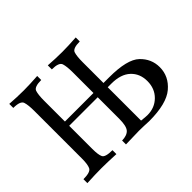

<svg xmlns="http://www.w3.org/2000/svg" viewBox="-139 -946 1199 1199"><g transform="rotate(-45 460.0 -346.5)"><path d="M603.5 -34.2Q667.5 -34.2 710.4 -76.4Q753.4 -118.7 753.4 -185.1Q753.4 -251.5 709.7 -292.2Q666 -333 583 -333H550.8V-38.6Q588.4 -34.2 603.5 -34.2ZM293.9 0.5Q213.4 -3.4 166.5 -3.4Q111.8 -3.4 37.6 0.5V-34.2Q100.1 -34.2 111.1 -57.4Q122.1 -80.6 122.1 -130.9V-552.7Q122.1 -604.5 113.5 -631.6Q105 -658.7 42.5 -658.7V-694.3Q106.9 -689.5 166.5 -689.5Q218.8 -689.5 289.1 -694.3V-658.7Q227.5 -658.7 219 -633.1Q210.4 -607.4 210.4 -553.7V-370.6H462.4V-552.7Q462.4 -604.5 453.9 -631.6Q445.3 -658.7 382.8 -658.7V-694.3Q447.3 -689.5 506.8 -689.5Q559.1 -689.5 629.4 -694.3V-658.7Q567.9 -658.7 559.3 -633.1Q550.8 -607.4 550.8 -553.7V-370.6H600.6Q759.3 -370.6 814.5 -318.1Q869.6 -265.6 869.6 -191.9Q869.6 -111.3 804 -55.7Q738.3 0 584 0Q540 -2.4 496.1 -2.9L378.9 0V-34.2Q424.3 -35.2 443.4 -57.4Q462.4 -79.6 462.4 -143.6V-333H210.4V-127.9Q210.4 -76.7 220.7 -55.4Q231 -34.2 293.9 -34.2Z"/></g></svg>

Font: Kelvinch
Style: Regular
Weight: 400
Designer: Paul James MIller
Foundry: High-Logic / Made with FontCreator
Version: Version 3.30 September 23, 2016